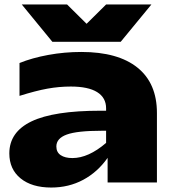

<svg xmlns="http://www.w3.org/2000/svg" viewBox="-20 -822 770 865"><path d="M22 -130.9Q22 -227.1 121.8 -275.1Q221.7 -323.2 433.1 -323.2H458V-334Q458 -381.8 417.7 -407Q377.4 -432.1 298.8 -432.1Q246.1 -432.1 193.6 -422.6Q141.1 -413.1 67.9 -390.1V-538.1Q124 -561 197.3 -574.5Q270.5 -587.9 346.2 -587.9Q511.7 -587.9 599.4 -517.3Q687 -446.8 687 -313V0H464.8V-110.8Q419.9 -46.9 355 -12Q290 22.9 210.9 22.9Q123.5 22.9 72.8 -18.3Q22 -59.6 22 -130.9ZM233.9 -162.1Q233.9 -136.2 253.4 -123Q272.9 -109.9 306.2 -109.9Q378.4 -109.9 458 -178.2V-232.9H437Q327.6 -232.9 280.8 -215.8Q233.9 -198.7 233.9 -162.1ZM523.9 -633.8H215.8L78.1 -801.8H282.2L370.1 -714.8L458 -801.8H662.1Z"/></svg>

Font: Mattone
Style: Bold
Weight: 700
Width: 6
Designer: Nunzio Mazzaferro
Foundry: Collletttivo
Version: Version 2.000;Glyphs 3.2 (3217)